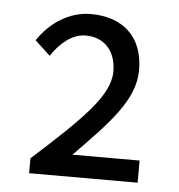

<svg xmlns="http://www.w3.org/2000/svg" viewBox="-40 -930 492 527"><g transform="rotate(5 205.5 -666.0)"><path d="M59 -441H358V-502H173C266 -597 335 -666 335 -749C335 -842 277 -891 190 -891C131 -891 78 -856 45 -806L87 -767C111 -803 144 -831 181 -831C233 -831 265 -795 265 -739C265 -673 194 -604 59 -482Z"/></g></svg>

Font: Source Han Sans JP
Style: Regular
Weight: 400
Designer: Ryoko NISHIZUKA 西塚涼子 (kana, bopomofo & ideographs); Paul D. Hunt (Latin, Greek & Cyrillic); Sandoll Communications 산돌커뮤니
Foundry: Adobe
Version: Version 2.004;hotconv 1.0.118;makeotfexe 2.5.65603